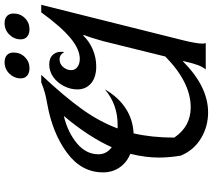

<svg xmlns="http://www.w3.org/2000/svg" viewBox="-64 -832 906 817"><g transform="rotate(-90 388.5 -423.0)"><path d="M625 -92Q612 -38 612 -14Q612 -6 614 0H502Q513 -14 520 -32Q527 -50 537 -92L538 -96H535Q429 10 319 10Q259 10 208.5 -20.5Q158 -51 135 -107Q127 -158 127 -198Q127 -257 143 -321Q106 -336 85 -366.5Q64 -397 64 -437Q64 -529 147.5 -590.5Q231 -652 353 -674Q381 -679 400.5 -684Q420 -689 447 -700H479Q388 -603 334 -528Q280 -453 251 -375H267Q353 -375 417 -429Q385 -373 337.5 -341.5Q290 -310 230 -307Q212 -229 212 -134Q259 -64 341 -64Q447 -64 557 -172L622 -435Q637 -490 649 -519L646 -521Q621 -495 586.5 -480.5Q552 -466 515 -466Q469 -466 443 -488Q417 -510 417 -546Q417 -576 431.5 -604Q446 -632 470 -649Q494 -666 523 -666Q549 -666 563 -652Q577 -638 577 -616Q577 -607 576 -602Q565 -622 545 -622Q525 -622 512 -606.5Q499 -591 499 -573Q499 -556 512.5 -546Q526 -536 547 -536Q588 -536 636 -576Q684 -616 745 -700H777ZM171 -400Q215 -498 304 -604Q234 -587 187.5 -548Q141 -509 141 -457Q141 -422 171 -400ZM464 -787Q464 -815 484 -835.5Q504 -856 533 -856Q552 -856 563 -846Q574 -836 574 -818Q574 -789 554.5 -769.5Q535 -750 507 -750Q487 -750 475.5 -760Q464 -770 464 -787ZM630 -787Q630 -815 650 -835.5Q670 -856 699 -856Q718 -856 729 -846Q740 -836 740 -818Q740 -789 720.5 -769.5Q701 -750 673 -750Q653 -750 641.5 -760Q630 -770 630 -787Z"/></g></svg>

Font: Srisakdi
Style: Bold
Weight: 700
Designer: Cadson Demak Co.,Ltd.
Foundry: Cadson Demak Co.,Ltd.
Version: Version 1.000